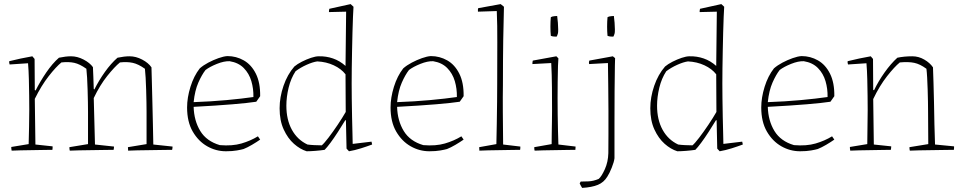

<svg xmlns="http://www.w3.org/2000/svg" viewBox="-20 -732 4698 938"><path d="M37 4Q36 0 35.5 -4.5Q35 -9 35 -14L120 -28Q121 -71 122 -113.5Q123 -156 123 -196Q123 -226 122.5 -265Q122 -304 121 -345.5Q120 -387 117 -423L27 -417Q24 -426 25 -433Q52 -440 81 -446Q110 -452 138 -457L149 -444L150 -292L154 -290Q176 -334 206 -378Q236 -422 268 -450Q301 -457 327 -457Q358 -457 388.5 -441Q419 -425 434 -404Q435 -385 436 -357.5Q437 -330 438 -297L441 -295Q463 -339 492.5 -380.5Q522 -422 554 -450Q587 -457 613 -457Q644 -457 674.5 -441Q705 -425 720 -403Q721 -374 722 -329Q723 -284 724.5 -231.5Q726 -179 727 -125.5Q728 -72 729 -26L823 -16Q823 -13 822.5 -8.5Q822 -4 821 0Q808 0 779 0.5Q750 1 715.5 1.5Q681 2 651 2.5Q621 3 606 4Q605 -2 605 -13L696 -28Q696 -68 696 -107Q696 -146 696 -185Q696 -204 695.5 -233Q695 -262 694 -293.5Q693 -325 691.5 -352.5Q690 -380 688 -396Q656 -419 628.5 -425Q601 -431 566 -427Q540 -406 504 -361Q468 -316 438 -253L444 -26L537 -16Q537 -13 536.5 -8.5Q536 -4 535 0Q522 0 493 0.5Q464 1 430 1.5Q396 2 366 2.5Q336 3 321 4Q319 -2 319 -13L410 -28Q410 -68 410 -107Q410 -146 410 -185Q410 -204 409.5 -233Q409 -262 408 -293.5Q407 -325 405.5 -352.5Q404 -380 402 -396Q370 -419 343 -425Q316 -431 280 -427Q254 -406 218 -360Q182 -314 150 -249L153 -26L237 -17Q237 -14 237 -9.5Q237 -5 236 0Q223 0 196 0.5Q169 1 138 1.5Q107 2 79.5 2.5Q52 3 37 4Z M1084 7Q1035 7 992 -17.5Q949 -42 921.5 -89.5Q894 -137 894 -207Q894 -255 910.5 -308Q927 -361 956 -398Q973 -413 997.5 -426Q1022 -439 1047.5 -448Q1073 -457 1091 -458Q1134 -458 1171 -437Q1208 -416 1230 -372Q1252 -328 1251 -262L1232 -235Q1193 -229 1116 -222.5Q1039 -216 926 -210Q928 -142 958.5 -92Q989 -42 1054 -23Q1115 -18 1159.5 -31Q1204 -44 1240 -66L1251 -50Q1234 -38 1211 -24.5Q1188 -11 1170 -4Q1160 -1 1137.5 3Q1115 7 1084 7ZM926 -233Q1011 -236 1087 -243Q1163 -250 1218 -258Q1219 -298 1208 -335.5Q1197 -373 1171 -399.5Q1145 -426 1102 -433Q1075 -434 1040 -420Q1005 -406 984 -390Q966 -367 949 -328.5Q932 -290 926 -233Z M1478 7Q1446 -3 1416 -29.5Q1386 -56 1366 -99.5Q1346 -143 1346 -203Q1346 -257 1365 -312.5Q1384 -368 1418 -407Q1432 -419 1454.5 -430.5Q1477 -442 1499.5 -449.5Q1522 -457 1537 -457Q1573 -458 1606.5 -446.5Q1640 -435 1668 -410L1671 -675L1587 -673Q1587 -683 1589 -689L1693 -712L1707 -699Q1706 -683 1704.5 -650Q1703 -617 1702 -574Q1701 -531 1700 -485.5Q1699 -440 1698.5 -398Q1698 -356 1698 -324Q1698 -295 1698.5 -250.5Q1699 -206 1700 -159.5Q1701 -113 1702 -77Q1703 -41 1703 -29L1795 -40L1798 -26Q1774 -17 1744 -7.5Q1714 2 1685 7L1673 -6L1670 -144L1667 -145Q1650 -117 1631 -87.5Q1612 -58 1594.5 -34.5Q1577 -11 1566 0Q1546 3 1521 5Q1496 7 1478 7ZM1552 -22Q1563 -31 1584.5 -59Q1606 -87 1629.5 -122Q1653 -157 1669 -185L1668 -369Q1647 -396 1610.5 -413Q1574 -430 1530 -432Q1508 -429 1478 -415.5Q1448 -402 1424 -384Q1401 -349 1390 -303.5Q1379 -258 1379 -216Q1379 -147 1406 -98Q1433 -49 1482 -26Q1495 -24 1515.5 -23Q1536 -22 1552 -22Z M2078 7Q2029 7 1986 -17.5Q1943 -42 1915.5 -89.5Q1888 -137 1888 -207Q1888 -255 1904.5 -308Q1921 -361 1950 -398Q1967 -413 1991.5 -426Q2016 -439 2041.5 -448Q2067 -457 2085 -458Q2128 -458 2165 -437Q2202 -416 2224 -372Q2246 -328 2245 -262L2226 -235Q2187 -229 2110 -222.5Q2033 -216 1920 -210Q1922 -142 1952.5 -92Q1983 -42 2048 -23Q2109 -18 2153.5 -31Q2198 -44 2234 -66L2245 -50Q2228 -38 2205 -24.5Q2182 -11 2164 -4Q2154 -1 2131.5 3Q2109 7 2078 7ZM1920 -233Q2005 -236 2081 -243Q2157 -250 2212 -258Q2213 -298 2202 -335.5Q2191 -373 2165 -399.5Q2139 -426 2096 -433Q2069 -434 2034 -420Q1999 -406 1978 -390Q1960 -367 1943 -328.5Q1926 -290 1920 -233Z M2322 4Q2321 -2 2321 -13L2405 -28Q2406 -72 2407 -128Q2408 -184 2408.5 -236Q2409 -288 2409 -322Q2409 -440 2409.5 -525Q2410 -610 2407 -678L2315 -675Q2314 -685 2316 -692L2426 -712L2442 -699Q2440 -633 2438.5 -537.5Q2437 -442 2437 -317Q2436 -262 2436.5 -185Q2437 -108 2438 -26L2522 -16Q2522 -13 2522 -8.5Q2522 -4 2521 0Q2508 0 2481.5 0.5Q2455 1 2423.5 1.5Q2392 2 2364.5 2.5Q2337 3 2322 4Z M2592 4Q2590 -2 2590 -13L2675 -28Q2675 -47 2675.5 -78Q2676 -109 2676.5 -141Q2677 -173 2677 -193Q2677 -239 2676.5 -303Q2676 -367 2673 -424L2581 -419Q2581 -430 2583 -436L2698 -457L2708 -447L2706 -410Q2705 -375 2704.5 -331.5Q2704 -288 2704 -254Q2704 -216 2704.5 -174Q2705 -132 2706 -93Q2707 -54 2708 -26L2792 -16Q2792 -13 2791.5 -8.5Q2791 -4 2791 0Q2777 0 2750.5 0.5Q2724 1 2693 1.5Q2662 2 2634.5 2.5Q2607 3 2592 4ZM2671 -557Q2669 -577 2669 -602Q2669 -627 2671 -648Q2677 -652 2689 -653Q2695 -654 2702 -654Q2704 -639 2705.5 -621Q2707 -603 2707 -589Q2707 -575 2706 -570Q2706 -568 2703 -560.5Q2700 -553 2699 -553Q2695 -553 2686.5 -553.5Q2678 -554 2671 -557Z M2824 186Q2817 175 2812 164Q2813 162 2814.5 159.5Q2816 157 2817 155Q2832 155 2855.5 154Q2879 153 2905 142Q2919 130 2935 94.5Q2951 59 2952 16Q2952 -20 2952.5 -75Q2953 -130 2952.5 -192.5Q2952 -255 2951.5 -315.5Q2951 -376 2950 -424Q2927 -423 2903.5 -421.5Q2880 -420 2858 -419Q2856 -429 2859 -436L2974 -457L2985 -448L2984 -412Q2983 -360 2982.5 -287Q2982 -214 2982 -130Q2982 -46 2982 41Q2980 59 2968.5 87.5Q2957 116 2947 131Q2930 159 2901 171Q2872 183 2824 186ZM2948 -557Q2946 -577 2946 -602Q2946 -627 2948 -648Q2954 -652 2966 -653Q2972 -654 2979 -654Q2981 -639 2982.5 -621Q2984 -603 2984 -589Q2984 -575 2983 -570Q2983 -568 2980 -560.5Q2977 -553 2976 -553Q2972 -553 2963.5 -553.5Q2955 -554 2948 -557Z M3289 7Q3257 -3 3227 -29.5Q3197 -56 3177 -99.5Q3157 -143 3157 -203Q3157 -257 3176 -312.5Q3195 -368 3229 -407Q3243 -419 3265.5 -430.5Q3288 -442 3310.5 -449.5Q3333 -457 3348 -457Q3384 -458 3417.5 -446.5Q3451 -435 3479 -410L3482 -675L3398 -673Q3398 -683 3400 -689L3504 -712L3518 -699Q3517 -683 3515.5 -650Q3514 -617 3513 -574Q3512 -531 3511 -485.5Q3510 -440 3509.5 -398Q3509 -356 3509 -324Q3509 -295 3509.5 -250.5Q3510 -206 3511 -159.5Q3512 -113 3513 -77Q3514 -41 3514 -29L3606 -40L3609 -26Q3585 -17 3555 -7.5Q3525 2 3496 7L3484 -6L3481 -144L3478 -145Q3461 -117 3442 -87.5Q3423 -58 3405.5 -34.5Q3388 -11 3377 0Q3357 3 3332 5Q3307 7 3289 7ZM3363 -22Q3374 -31 3395.5 -59Q3417 -87 3440.5 -122Q3464 -157 3480 -185L3479 -369Q3458 -396 3421.5 -413Q3385 -430 3341 -432Q3319 -429 3289 -415.5Q3259 -402 3235 -384Q3212 -349 3201 -303.5Q3190 -258 3190 -216Q3190 -147 3217 -98Q3244 -49 3293 -26Q3306 -24 3326.5 -23Q3347 -22 3363 -22Z M3889 7Q3840 7 3797 -17.5Q3754 -42 3726.5 -89.5Q3699 -137 3699 -207Q3699 -255 3715.5 -308Q3732 -361 3761 -398Q3778 -413 3802.5 -426Q3827 -439 3852.5 -448Q3878 -457 3896 -458Q3939 -458 3976 -437Q4013 -416 4035 -372Q4057 -328 4056 -262L4037 -235Q3998 -229 3921 -222.5Q3844 -216 3731 -210Q3733 -142 3763.5 -92Q3794 -42 3859 -23Q3920 -18 3964.5 -31Q4009 -44 4045 -66L4056 -50Q4039 -38 4016 -24.5Q3993 -11 3975 -4Q3965 -1 3942.5 3Q3920 7 3889 7ZM3731 -233Q3816 -236 3892 -243Q3968 -250 4023 -258Q4024 -298 4013 -335.5Q4002 -373 3976 -399.5Q3950 -426 3907 -433Q3880 -434 3845 -420Q3810 -406 3789 -390Q3771 -367 3754 -328.5Q3737 -290 3731 -233Z M4134 4Q4133 0 4132.5 -4.5Q4132 -9 4132 -14L4217 -28Q4217 -69 4218 -111Q4219 -153 4219 -194Q4219 -224 4218.5 -263.5Q4218 -303 4217 -345Q4216 -387 4213 -423L4123 -417Q4120 -425 4121 -433Q4148 -440 4177 -446Q4206 -452 4234 -457L4245 -444L4246 -293L4250 -291Q4271 -335 4301.5 -378Q4332 -421 4364 -450Q4397 -457 4437 -457Q4468 -457 4495.5 -441Q4523 -425 4538 -403Q4539 -374 4540.5 -329Q4542 -284 4543 -231.5Q4544 -179 4545 -125.5Q4546 -72 4548 -26L4641 -17Q4641 -14 4641 -9Q4641 -4 4640 0Q4627 0 4597.5 0.5Q4568 1 4534 1.5Q4500 2 4470 2.5Q4440 3 4425 4Q4423 -2 4423 -13L4515 -28L4514 -189Q4514 -207 4513.5 -235.5Q4513 -264 4512 -295Q4511 -326 4509.5 -353.5Q4508 -381 4506 -396Q4475 -419 4446.5 -425Q4418 -431 4376 -427Q4350 -406 4313.5 -359.5Q4277 -313 4246 -248L4249 -26L4334 -17Q4334 -9 4332 0Q4319 0 4292.5 0.5Q4266 1 4235 1.5Q4204 2 4176.5 2.5Q4149 3 4134 4Z"/></svg>

Font: Labrada ExtraLight
Style: Regular
Weight: 200
Designer: Mercedes Jáuregui
Foundry: Omnibus-Type Team
Version: Version 1.000; ttfautohint (v1.8.4.7-5d5b)